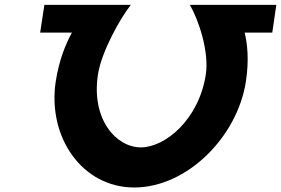

<svg xmlns="http://www.w3.org/2000/svg" viewBox="-20 -792 1184 809"><path d="M780 -771.5C817.2 -707.5 861.9 -574 847.2 -478C818.3 -289 676.5 -171 573.5 -171C469.4 -171 363.8 -289 392.7 -478C407.4 -574 486.7 -715.5 531.3 -771.5H167L149.2 -654.6H283.1C258 -609.2 228.9 -540.5 214.9 -449C179.3 -216 324.6 -2 545.7 -2C767.8 -2 980.3 -215 1016.2 -449C1030.1 -540.5 1022.1 -609.2 1010.8 -654.6H1127.2L1144.3 -771.5Z"/></svg>

Font: Sztylet
Style: BdObl
Weight: 700
Foundry: Cannot Into Space Fonts, PlusOne Fonts
Version: Version 0.12